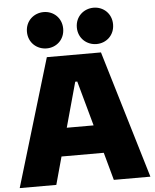

<svg xmlns="http://www.w3.org/2000/svg" viewBox="-62 -1003 850 1054"><g transform="rotate(-5 363.5 -475.5)"><path d="M3.4 0H205.1L247.1 -152.8H480L522 0H723.6L512.7 -703.1H214.4ZM117.7 -851.1C117.7 -791 164.1 -751 218.3 -751C272 -751 317.4 -791 317.4 -851.1C317.4 -911.1 272 -951.2 218.3 -951.2C164.1 -951.2 117.7 -911.1 117.7 -851.1ZM289.6 -307.6 357.9 -555.2H369.1L437.5 -307.6ZM392.6 -851.1C392.6 -791 439 -751 493.2 -751C546.9 -751 592.3 -791 592.3 -851.1C592.3 -911.1 546.9 -951.2 493.2 -951.2C439 -951.2 392.6 -911.1 392.6 -851.1Z"/></g></svg>

Font: Wand UI Pro Black
Style: Regular
Weight: 900
Designer: Andreas Faust
Version: Version 1.003;FEAKit 1.0